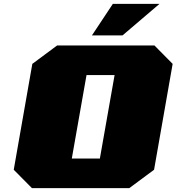

<svg xmlns="http://www.w3.org/2000/svg" viewBox="-20 -972 912 992"><path d="M455 -789 563 -952H804L613 -789ZM145 0 51 -95 147 -642 275 -737H778L872 -642L776 -95L648 0ZM351 -153H496L572 -584H427Z"/></svg>

Font: Tomorrow ExtraBold
Style: Italic
Weight: 800
Italic angle: -10°
Designer: Tony de Marco, Monica Rizzolli
Foundry: Just in Type
Version: Version 2.002